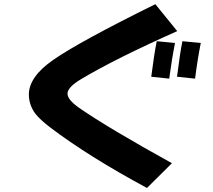

<svg xmlns="http://www.w3.org/2000/svg" viewBox="-20 -848 1040 939"><path d="M961.9 -637.7Q945.3 -553.7 934.1 -463.4L845.7 -472.7Q860.4 -589.8 872.1 -646.5ZM835.9 -637.7Q819.3 -553.7 807.6 -463.4L719.7 -472.7Q733.4 -581.1 746.6 -646.5ZM846.7 -695.8Q543 -560.5 377.4 -461.4Q310.5 -421.9 310.1 -390.1Q310.1 -360.4 367.2 -320.3Q509.8 -221.7 820.8 -49.8L698.7 71.3Q410.6 -84 225.1 -225.1Q174.3 -264.2 153.3 -291.5Q121.6 -334 121.1 -385.3Q121.1 -472.7 241.2 -555.7Q369.1 -644.5 739.7 -827.6Z"/></svg>

Font: Droid Sans
Style: Regular
Weight: 400
Foundry: Ascender Corporation
Version: Version 1.00 build 114